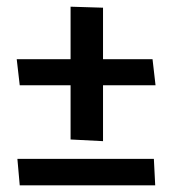

<svg xmlns="http://www.w3.org/2000/svg" viewBox="-20 -554 514 574"><path d="M436 -377H288V-531L191 -534V-377H30L39 -299H191V-137L288 -132V-299H445ZM440 -79H32L39 0H444Z"/></svg>

Font: Catamaran Thin SemiBold
Style: Regular
Weight: 600
Version: Version 2.000